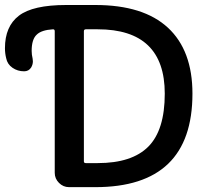

<svg xmlns="http://www.w3.org/2000/svg" viewBox="-140 -774 828 772"><path d="M205.1 -656.2Q197.3 -656.2 197.3 -648.4V-125Q197.3 -118.2 205.1 -118.2H252.9Q390.6 -118.2 456.5 -184.6Q522.5 -251 522.5 -397.5Q522.5 -656.2 252.9 -656.2ZM633.8 -397.5Q633.8 -21.5 243.2 -21.5H137.7Q114.3 -21.5 97.2 -38.6Q80.1 -55.7 80.1 -79.1V-648.4Q80.1 -656.2 73.2 -656.2Q26.4 -653.3 7.8 -634.8Q-12.7 -616.2 -12.7 -569.3Q-12.7 -554.7 -8.8 -538.1Q-7.8 -532.2 -7.8 -527.3Q-7.8 -514.6 -14.6 -502.9Q-24.4 -487.3 -43 -487.3Q-69.3 -487.3 -89.8 -501.5Q-110.4 -515.6 -115.2 -540Q-120.1 -559.6 -120.1 -580.1Q-120.1 -668 -64 -710.9Q-7.8 -753.9 126 -753.9H243.2Q436.5 -753.9 535.2 -662.6Q633.8 -571.3 633.8 -397.5Z"/></svg>

Font: Gen Jyuu Gothic P Medium
Style: Regular
Weight: 500
Designer: [Source Han Sans]
Ryoko NISHIZUKA  (kana & ideographs); Paul D. Hunt (Latin, Greek & Cyrillic); Wenlong ZHANG  (bopomofo
Version: Version 1.002.20150607